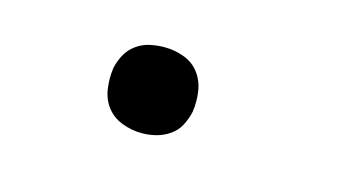

<svg xmlns="http://www.w3.org/2000/svg" viewBox="-36 -262 673 369"><g transform="rotate(15 300.0 -77.5)"><path d="M257 8Q236 8 217 0.5Q198 -7 186.5 -22Q175 -37 172 -57.5Q169 -78 172 -99Q175 -113 182 -126Q189 -139 201.5 -148Q214 -157 228.5 -160Q243 -163 257 -163Q277 -163 296 -156Q315 -149 326.5 -133.5Q338 -118 341 -98Q344 -78 341 -57Q338 -43 331 -29.5Q324 -16 311.5 -7.5Q299 1 285 4.5Q271 8 257 8Z"/></g></svg>

Font: Iosevka Curly Slab MdEx
Style: Italic
Weight: 500
Width: 7
Italic angle: -9°
Monospace: yes
Designer: Belleve Invis
Foundry: Belleve Invis
Version: Version 11.0.0; ttfautohint (v1.8.3)